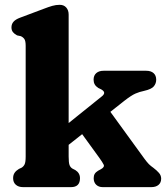

<svg xmlns="http://www.w3.org/2000/svg" viewBox="-20 -769 682 789"><path d="M74.9 0Q56.1 0 45 -9.8Q33.9 -19.6 33.9 -36.8Q33.9 -50 40.1 -59Q46.3 -68 57.7 -74.8L68.5 -79.8Q76.8 -84.7 81.2 -93.8Q85.5 -102.9 85.5 -125.8V-580.4Q85.5 -600.8 80.1 -608.6Q74.6 -616.4 65.3 -620.4L50.3 -623.6Q40 -628.8 33.6 -636.5Q27.1 -644.2 27.1 -656.4Q27.1 -670.2 35.6 -679.8Q44 -689.4 62.3 -696.2L158.1 -732.2Q180 -740.7 194.9 -744.9Q209.8 -749.2 225.5 -749.2Q242.5 -749.2 252.3 -738Q262.1 -726.8 262.1 -709.2V-125.8Q262.1 -100.5 265.8 -90.6Q269.6 -80.7 278.3 -75.8L289.7 -70Q308.7 -58 308.7 -36.8Q308.7 0 271.7 0ZM206.5 -218.7 396.9 -371.7Q408.3 -380.3 408.1 -387.6Q407.9 -394.8 396.2 -401.6L384 -407.5Q373.8 -414 369.2 -422.3Q364.6 -430.5 364.6 -441.4Q364.6 -459 375.7 -468.6Q386.8 -478.2 405.6 -478.2H580.9Q600.2 -478.2 611 -468.6Q621.9 -459 621.9 -441.4Q621.9 -426.3 612.3 -414.4Q602.7 -402.4 571.9 -395.5Q553.4 -391.8 536.4 -384.4Q519.5 -377 490.9 -354.7L232.1 -150.1ZM402.1 -352.7 574.4 -115.5Q584.7 -101.6 592.1 -94.2Q599.6 -86.8 610.4 -79.3Q624.3 -68.8 633.3 -58.4Q642.3 -48.1 642.3 -34.8Q642.3 -18.4 631.4 -9.2Q620.6 0 601.3 0H402Q385.6 0 375.3 -9.8Q365 -19.6 365 -36.8Q365 -47.2 369.2 -54.4Q373.5 -61.6 383.1 -67.4L394.6 -73.6Q410.9 -82.5 405.9 -92.6Q400.9 -102.7 388.2 -120.4L288.5 -257.8Z"/></svg>

Font: Fraunces SuperSoft 9pt
Style: Regular
Weight: 900
Version: Version 1.000;[b76b70a41]